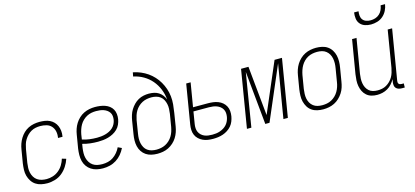

<svg xmlns="http://www.w3.org/2000/svg" viewBox="-62 -1205 3623 1677"><g transform="rotate(-15 1750.0 -366.0)"><path d="M203 8Q175 8 147.5 2Q120 -4 98.5 -18.5Q77 -33 62.5 -55.5Q48 -78 41 -104Q34 -130 35 -158.5Q36 -187 40 -215L60 -335Q64 -361 72.5 -385.5Q81 -410 95 -433Q109 -456 128.5 -475Q148 -494 172 -506Q196 -518 222 -523Q248 -528 273 -528Q297 -528 321 -524.5Q345 -521 365.5 -511Q386 -501 401.5 -485Q417 -469 426 -448Q435 -427 437.5 -403.5Q440 -380 436 -356L435 -350H395V-354Q400 -383 394 -410Q388 -437 370.5 -456.5Q353 -476 326 -483.5Q299 -491 270 -491Q250 -491 229 -487Q208 -483 188.5 -472Q169 -461 153.5 -445Q138 -429 126.5 -410Q115 -391 109 -370.5Q103 -350 99 -329L79 -209Q76 -187 75 -164.5Q74 -142 79 -121Q84 -100 95 -81.5Q106 -63 123.5 -51Q141 -39 162.5 -34Q184 -29 207 -29Q235 -29 263.5 -38Q292 -47 316 -66.5Q340 -86 356 -112.5Q372 -139 380 -167L417 -156Q406 -122 385.5 -90.5Q365 -59 336.5 -36Q308 -13 272.5 -2.5Q237 8 203 8Z M707 8Q679 8 651.5 2Q624 -4 601.5 -18.5Q579 -33 563.5 -55Q548 -77 541.5 -103.5Q535 -130 535.5 -158.5Q536 -187 540 -215L560 -335Q564 -361 572.5 -386Q581 -411 595 -433.5Q609 -456 629 -475Q649 -494 673.5 -506Q698 -518 724 -523Q750 -528 775 -528Q798 -528 821 -525Q844 -522 865.5 -514.5Q887 -507 904.5 -493.5Q922 -480 932.5 -461Q943 -442 945.5 -418.5Q948 -395 944 -372Q940 -349 930 -326.5Q920 -304 902 -286.5Q884 -269 862 -257.5Q840 -246 817 -239.5Q794 -233 770.5 -230.5Q747 -228 725 -228Q689 -228 654 -232Q619 -236 585 -246L579 -209Q576 -187 575.5 -164Q575 -141 580.5 -119.5Q586 -98 597.5 -80Q609 -62 626.5 -50Q644 -38 666 -33.5Q688 -29 711 -29Q736 -29 761.5 -35Q787 -41 809 -56Q831 -71 848.5 -92Q866 -113 877 -137L911 -121Q897 -92 876 -67Q855 -42 827.5 -24.5Q800 -7 769 0.5Q738 8 707 8ZM725 -264Q743 -264 762 -266Q781 -268 800 -273Q819 -278 837 -287Q855 -296 869.5 -309.5Q884 -323 893 -341Q902 -359 905 -377Q908 -395 906 -412.5Q904 -430 895 -443.5Q886 -457 872.5 -466.5Q859 -476 843 -481.5Q827 -487 810 -489Q793 -491 775 -491Q754 -491 733 -487Q712 -483 692 -472.5Q672 -462 655.5 -446Q639 -430 628 -411Q617 -392 610 -371Q603 -350 599 -329L592 -283Q623 -273 656.5 -268.5Q690 -264 725 -264Z M1199 8Q1171 8 1144.5 2Q1118 -4 1096.5 -18.5Q1075 -33 1060.5 -55Q1046 -77 1040 -103Q1034 -129 1034.5 -156.5Q1035 -184 1040 -212L1059 -330Q1063 -354 1070.5 -378Q1078 -402 1091.5 -424Q1105 -446 1123.5 -465Q1142 -484 1164.5 -496.5Q1187 -509 1211.5 -514Q1236 -519 1260 -519Q1284 -519 1307 -514Q1330 -509 1348.5 -497Q1367 -485 1380.5 -467.5Q1394 -450 1402 -428Q1398 -478 1379.5 -523Q1361 -568 1330.5 -604Q1300 -640 1258 -664.5Q1216 -689 1167 -699L1174 -735Q1210 -728 1243 -714Q1276 -700 1304 -680.5Q1332 -661 1355.5 -635.5Q1379 -610 1396.5 -580Q1414 -550 1425.5 -516.5Q1437 -483 1441 -447Q1445 -411 1441.5 -373.5Q1438 -336 1432 -299L1413 -181Q1409 -156 1400.5 -131.5Q1392 -107 1378 -84.5Q1364 -62 1343.5 -43.5Q1323 -25 1299 -13Q1275 -1 1249.5 3.5Q1224 8 1199 8ZM1200 -29Q1220 -29 1241 -33Q1262 -37 1281.5 -47Q1301 -57 1317.5 -72.5Q1334 -88 1345.5 -107Q1357 -126 1363.5 -146Q1370 -166 1374 -187L1393 -301Q1396 -323 1397 -345.5Q1398 -368 1393.5 -388.5Q1389 -409 1379.5 -427.5Q1370 -446 1353.5 -458.5Q1337 -471 1316 -476.5Q1295 -482 1273 -482Q1253 -482 1231.5 -478Q1210 -474 1190.5 -464Q1171 -454 1154.5 -438.5Q1138 -423 1126.5 -404Q1115 -385 1108.5 -364.5Q1102 -344 1098 -324L1079 -206Q1075 -184 1074.5 -162Q1074 -140 1078.5 -119.5Q1083 -99 1093 -81Q1103 -63 1119.5 -51Q1136 -39 1157 -34Q1178 -29 1200 -29Z M1703 8Q1678 8 1655 4.5Q1632 1 1611 -8.5Q1590 -18 1573 -34Q1556 -50 1547 -71Q1538 -92 1537 -116Q1536 -140 1540 -164L1599 -520H1639L1603 -304H1737Q1761 -304 1784.5 -301Q1808 -298 1829.5 -289.5Q1851 -281 1868 -266.5Q1885 -252 1895.5 -232Q1906 -212 1908 -188.5Q1910 -165 1906 -141Q1902 -119 1893.5 -97Q1885 -75 1869.5 -57Q1854 -39 1834 -26Q1814 -13 1792 -5.5Q1770 2 1747.5 5Q1725 8 1703 8ZM1704 -29Q1721 -29 1738.5 -31Q1756 -33 1773.5 -39Q1791 -45 1807.5 -55Q1824 -65 1836.5 -79.5Q1849 -94 1856.5 -111.5Q1864 -129 1867 -146Q1870 -165 1868.5 -182.5Q1867 -200 1858.5 -215Q1850 -230 1836.5 -240.5Q1823 -251 1807 -257Q1791 -263 1773.5 -265.5Q1756 -268 1737 -268H1597L1579 -158Q1576 -140 1577 -121.5Q1578 -103 1585 -87.5Q1592 -72 1604.5 -60Q1617 -48 1633 -41Q1649 -34 1667 -31.5Q1685 -29 1704 -29Z M2009 0 2095 -520H2162L2206 -72L2398 -520H2465L2379 0H2339L2356 -104Q2372 -199 2388 -294Q2404 -389 2420 -483L2213 0H2175L2128 -483Q2112 -389 2097 -294Q2082 -199 2066 -104L2049 0Z M2699 8Q2671 8 2644 2Q2617 -4 2595.5 -19Q2574 -34 2560.5 -56.5Q2547 -79 2540.5 -105Q2534 -131 2535 -159Q2536 -187 2540 -215L2560 -335Q2564 -361 2572.5 -386Q2581 -411 2595 -433.5Q2609 -456 2629 -475Q2649 -494 2673 -506Q2697 -518 2723 -523Q2749 -528 2774 -528Q2802 -528 2829 -522Q2856 -516 2877.5 -501Q2899 -486 2913 -463.5Q2927 -441 2933 -415Q2939 -389 2938.5 -361Q2938 -333 2933 -305L2913 -185Q2909 -159 2901 -134Q2893 -109 2878.5 -86.5Q2864 -64 2844 -45Q2824 -26 2800 -14Q2776 -2 2750 3Q2724 8 2699 8ZM2700 -29Q2720 -29 2741.5 -33Q2763 -37 2782.5 -47.5Q2802 -58 2818.5 -74Q2835 -90 2846 -109Q2857 -128 2864 -149Q2871 -170 2874 -191L2894 -311Q2898 -333 2898.5 -355Q2899 -377 2895 -398Q2891 -419 2881 -437Q2871 -455 2854.5 -468Q2838 -481 2817.5 -486Q2797 -491 2774 -491Q2754 -491 2732.5 -487Q2711 -483 2691 -472.5Q2671 -462 2655 -446Q2639 -430 2628 -411Q2617 -392 2610 -371Q2603 -350 2599 -329L2579 -209Q2576 -187 2575 -165Q2574 -143 2578 -122Q2582 -101 2592 -83Q2602 -65 2618.5 -52Q2635 -39 2656 -34Q2677 -29 2700 -29Z M3186 8Q3159 8 3134.5 1Q3110 -6 3091 -22.5Q3072 -39 3061 -61.5Q3050 -84 3045.5 -109.5Q3041 -135 3042.5 -162Q3044 -189 3048 -215L3099 -520H3139L3087 -209Q3084 -188 3083 -166.5Q3082 -145 3085.5 -124Q3089 -103 3098 -85Q3107 -67 3122 -53.5Q3137 -40 3157.5 -34.5Q3178 -29 3200 -29Q3220 -29 3240 -33Q3260 -37 3278.5 -47.5Q3297 -58 3313 -74Q3329 -90 3339.5 -108.5Q3350 -127 3356 -147Q3362 -167 3366 -187L3421 -520H3461L3385 -64Q3384 -57 3385 -50Q3386 -43 3390.5 -38Q3395 -33 3402 -31Q3409 -29 3416 -29H3435L3434 8H3409Q3394 8 3380 4Q3366 0 3356.5 -10Q3347 -20 3345 -34.5Q3343 -49 3345 -64L3350 -90Q3337 -68 3320 -48.5Q3303 -29 3280.5 -16Q3258 -3 3234 2.5Q3210 8 3186 8ZM3293 -600Q3265 -600 3239 -608.5Q3213 -617 3196 -637Q3179 -657 3175.5 -684.5Q3172 -712 3176 -740H3216Q3213 -719 3215 -699Q3217 -679 3228.5 -664Q3240 -649 3259 -642.5Q3278 -636 3299 -636Q3320 -636 3341 -642.5Q3362 -649 3378.5 -664Q3395 -679 3404 -699Q3413 -719 3416 -740H3456Q3452 -712 3438.5 -684.5Q3425 -657 3402 -637Q3379 -617 3350 -608.5Q3321 -600 3293 -600Z"/></g></svg>

Font: Iosevka Extralight
Style: Italic
Weight: 200
Italic angle: -9°
Monospace: yes
Designer: Belleve Invis
Foundry: Belleve Invis
Version: Version 32.5.0; ttfautohint (v1.8.4)